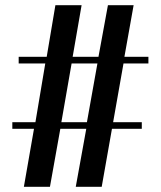

<svg xmlns="http://www.w3.org/2000/svg" viewBox="-20 -720 620 740"><path d="M72 0 111 -223.5H27.5V-249H116.5L154.5 -475.5H52V-501H160L193.5 -700H294.5L260 -501H359.5L396 -700H495L459.5 -501H552V-475.5H456L416 -249H526.5V-223.5H411.5L372 0H272L312.5 -223.5H212.5L172.5 0ZM216.5 -249H315L355.5 -475.5H256Z"/></svg>

Font: Imbue 50pt
Style: Bold
Weight: 700
Designer: Tyler Finck
Foundry: Etcetera Type Company
Version: Version 1.102; ttfautohint (v1.8.3)